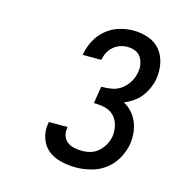

<svg xmlns="http://www.w3.org/2000/svg" viewBox="-84 -923 668 686"><g transform="rotate(15 250.0 -580.0)"><path d="M255 -317Q227 -317 199.5 -323.5Q172 -330 152 -346Q132 -362 123 -388.5Q114 -415 119 -443L120 -449H189V-446Q186 -431 190.5 -417Q195 -403 206 -394.5Q217 -386 231.5 -383Q246 -380 261 -380Q277 -380 292.5 -384.5Q308 -389 321 -400.5Q334 -412 342 -427Q350 -442 353 -458Q356 -479 351 -499Q346 -519 332.5 -533Q319 -547 299 -551.5Q279 -556 258 -556L268 -619Q286 -619 305.5 -622Q325 -625 341.5 -637Q358 -649 368.5 -666.5Q379 -684 382 -703Q385 -718 382.5 -732.5Q380 -747 372.5 -758.5Q365 -770 351.5 -775.5Q338 -781 323 -781Q309 -781 295.5 -776.5Q282 -772 270.5 -762Q259 -752 252.5 -739Q246 -726 244 -712H175V-713Q179 -739 192 -764.5Q205 -790 227 -808.5Q249 -827 275.5 -835Q302 -843 328 -843Q357 -843 384 -833.5Q411 -824 428 -803Q445 -782 450.5 -753.5Q456 -725 451 -696Q448 -679 440.5 -662Q433 -645 421.5 -630Q410 -615 394 -604Q378 -593 361 -586Q378 -577 391.5 -562Q405 -547 412.5 -528.5Q420 -510 422 -489.5Q424 -469 421 -448Q416 -420 401.5 -394Q387 -368 363.5 -350Q340 -332 311 -324.5Q282 -317 255 -317Z"/></g></svg>

Font: Iosevka Term Curly
Style: Italic
Weight: 400
Italic angle: -9°
Designer: Belleve Invis
Foundry: Belleve Invis
Version: Version 32.3.0